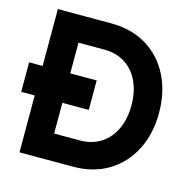

<svg xmlns="http://www.w3.org/2000/svg" viewBox="-103 -803 904 906"><g transform="rotate(15 349.0 -350.0)"><path d="M157 0V-128H330Q390 -128 433.5 -156.5Q477 -185 500 -235Q523 -285 523 -350Q523 -416 500 -466Q477 -516 433.5 -544Q390 -572 330 -572H157V-700H330Q431 -700 504.5 -655Q578 -610 618 -531Q658 -452 658 -350Q658 -248 618 -169Q578 -90 504.5 -45Q431 0 330 0ZM70 0V-700H205V0ZM4 -278V-422H334V-278Z"/></g></svg>

Font: Fustat ExtraBold
Style: Regular
Weight: 800
Designer: Mohamed Gaber, Khaled Hosny, Laura Garcia Mut
Foundry: Kief Type Foundry, Alif Type Foundry, Hard Type Foundry
Version: Version 1.007